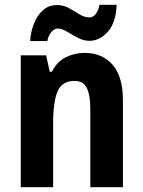

<svg xmlns="http://www.w3.org/2000/svg" viewBox="-20 -826 593 795"><path d="M330 -607Q403 -607 446 -558Q489 -509 489 -411V-51H354V-374Q354 -432 339.5 -461.5Q325 -491 288 -491Q238 -491 219 -449Q200 -407 200 -313V-51H66V-597H171L186 -529H195Q216 -571 252.5 -589Q289 -607 330 -607ZM105 -656Q107 -693 120 -727Q133 -761 157 -783Q181 -805 216 -805Q243 -805 265.5 -792.5Q288 -780 308.5 -767Q329 -754 351 -754Q366 -754 377 -769Q388 -784 392 -806H463Q460 -732 426.5 -694.5Q393 -657 350 -657Q326 -657 302.5 -669.5Q279 -682 257.5 -695Q236 -708 218 -708Q206 -708 193 -693.5Q180 -679 176 -656Z"/></svg>

Font: Noto Sans Tamil UI Condensed
Style: Bold
Weight: 700
Width: 3
Designer: Jelle Bosma - Monotype Design Team
Foundry: Monotype Imaging Inc.
Version: Version 2.004; ttfautohint (v1.8.4.7-5d5b)